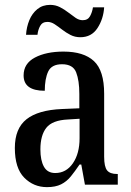

<svg xmlns="http://www.w3.org/2000/svg" viewBox="-20 -759 537 789"><path d="M173 10Q118 10 79.5 -29Q41 -68 41 -151Q41 -231 89 -269Q137 -307 235 -311L306 -314V-373Q306 -428 293 -461.5Q280 -495 235 -495Q192 -495 178 -465Q164 -435 164 -386Q77 -386 77 -449Q77 -498 123.5 -522.5Q170 -547 241 -547Q324 -547 366 -508Q408 -469 408 -374V-115Q408 -74 420 -59Q432 -44 461 -44H464V0H329L314 -83H307Q288 -55 271 -34Q254 -13 231 -1.5Q208 10 173 10ZM207 -48Q252 -48 279.5 -88Q307 -128 307 -191V-271L259 -268Q195 -265 170.5 -234Q146 -203 146 -145Q146 -100 160.5 -74Q175 -48 207 -48ZM310 -606Q288 -606 269.5 -615.5Q251 -625 235 -637.5Q219 -650 204.5 -659.5Q190 -669 175 -669Q154 -669 145 -652.5Q136 -636 134 -616H87Q89 -648 100.5 -676Q112 -704 133.5 -721.5Q155 -739 186 -739Q208 -739 226.5 -729.5Q245 -720 261 -707.5Q277 -695 291 -685.5Q305 -676 320 -676Q341 -676 350 -692.5Q359 -709 362 -729H408Q405 -681 380.5 -643.5Q356 -606 310 -606Z"/></svg>

Font: Noto Serif Tamil Condensed Medium
Style: Italic
Weight: 500
Width: 3
Italic angle: -12°
Designer: Indian Type Foundry, Tom Grace, and the Monotype Design Team
Foundry: Monotype Imaging Inc.
Version: Version 2.003; ttfautohint (v1.8.4.7-5d5b)